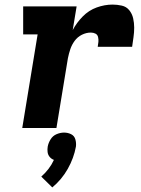

<svg xmlns="http://www.w3.org/2000/svg" viewBox="-20 -558 616 837"><path d="M77 0H226L276 -304Q280 -324 286.5 -343.5Q293 -363 305.5 -380Q318 -397 337 -406.5Q356 -416 376 -416Q387 -416 396 -411.5Q405 -407 407.5 -396.5Q410 -386 409 -375.5Q408 -365 406 -354H556Q559 -375 562 -396Q565 -417 565 -437.5Q565 -458 560.5 -478Q556 -498 543.5 -513.5Q531 -529 511 -533.5Q491 -538 471 -538Q436 -538 401.5 -525.5Q367 -513 340.5 -486Q314 -459 297 -427L314 -530H81V-408H144ZM208 259Q249 225 275.5 178Q302 131 311 81Q313 65 308.5 49.5Q304 34 290 27Q276 20 259 20Q243 20 226.5 27Q210 34 200.5 49.5Q191 65 188 81Q186 93 187.5 105Q189 117 196.5 126Q204 135 215 139Q206 159 192 177.5Q178 196 160 212Z"/></svg>

Font: Iosevka Sparkle Heavy
Style: Italic
Weight: 900
Italic angle: -9°
Designer: Belleve Invis
Foundry: Belleve Invis
Version: Version 4.5.0; ttfautohint (v1.8.3)